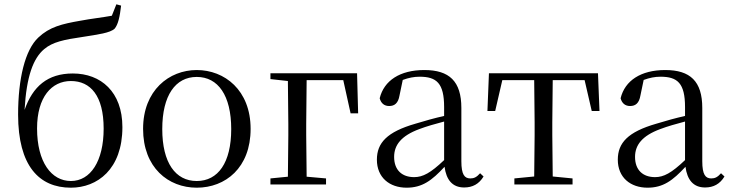

<svg xmlns="http://www.w3.org/2000/svg" viewBox="-20 -856 3392 891"><path d="M309 -16C219 -16 152 -103 152 -260C152 -406 220 -480 309 -480C400 -480 461 -412 461 -259C461 -108 400 -16 309 -16ZM309 15C431 15 548 -70 548 -266C548 -430 448 -515 318 -515C201 -515 132 -455 94 -346C103 -504 135 -586 185 -628C224 -661 276 -672 366 -685C435 -696 491 -703 512 -723C528 -742 536 -778 542 -830L520 -836L499 -783C456 -775 401 -769 354 -760C267 -745 210 -731 158 -682C96 -624 64 -490 64 -324C64 -87 161 15 309 15Z M893 15C1026 15 1143 -77 1143 -258C1143 -438 1022 -531 893 -531C765 -531 644 -437 644 -258C644 -78 761 15 893 15ZM893 -16C794 -16 733 -101 733 -257C733 -413 794 -499 893 -499C992 -499 1053 -413 1053 -257C1053 -101 992 -16 893 -16Z M1235 -489 1316 -480 1318 -280V-229L1316 -36L1235 -28V0H1493V-28L1403 -36L1401 -229V-280L1403 -484H1573L1607 -330H1642L1637 -516H1235Z M2134 14C2173 14 2203 -2 2224 -37L2208 -52C2192 -34 2180 -28 2163 -28C2136 -28 2121 -45 2121 -108V-355C2121 -479 2065 -531 1949 -531C1836 -531 1762 -482 1742 -400C1748 -377 1763 -364 1786 -364C1811 -364 1828 -377 1834 -413L1849 -485C1876 -495 1901 -500 1927 -500C2006 -500 2041 -470 2041 -359V-318C1997 -308 1950 -295 1908 -282C1776 -244 1729 -193 1729 -115C1729 -32 1788 15 1867 15C1939 15 1984 -18 2043 -82C2051 -22 2079 14 2134 14ZM2041 -113C1978 -53 1942 -34 1902 -34C1846 -34 1809 -66 1809 -128C1809 -183 1842 -226 1926 -257C1960 -270 2000 -281 2041 -292Z M2458 0H2637V-28L2545 -37L2543 -229V-288L2545 -484H2693L2726 -341H2762L2755 -516H2249L2242 -341H2278L2311 -484H2459L2461 -288V-229L2459 -37L2367 -28V0Z M3252 14C3291 14 3321 -2 3342 -37L3326 -52C3310 -34 3298 -28 3281 -28C3254 -28 3239 -45 3239 -108V-355C3239 -479 3183 -531 3067 -531C2954 -531 2880 -482 2860 -400C2866 -377 2881 -364 2904 -364C2929 -364 2946 -377 2952 -413L2967 -485C2994 -495 3019 -500 3045 -500C3124 -500 3159 -470 3159 -359V-318C3115 -308 3068 -295 3026 -282C2894 -244 2847 -193 2847 -115C2847 -32 2906 15 2985 15C3057 15 3102 -18 3161 -82C3169 -22 3197 14 3252 14ZM3159 -113C3096 -53 3060 -34 3020 -34C2964 -34 2927 -66 2927 -128C2927 -183 2960 -226 3044 -257C3078 -270 3118 -281 3159 -292Z"/></svg>

Font: Source Han Serif CN
Style: Regular
Weight: 400
Designer: Ryoko NISHIZUKA 西塚涼子 (kana & ideographs); Frank Grießhammer (Latin, Greek & Cyrillic); Wenlong ZHANG 张文龙 (bopomofo); San
Foundry: Adobe
Version: Version 2.003;hotconv 1.1.1;makeotfexe 2.6.0